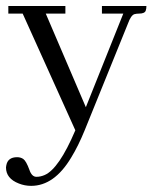

<svg xmlns="http://www.w3.org/2000/svg" viewBox="-21 -435 514 641"><path d="M100.6 155.3Q85 155.3 77.1 131.8Q66.4 102.5 56.6 95.7Q47.9 89.8 36.1 89.8Q4.9 89.8 0 117.2Q-1 121.1 -1 124Q-1 161.1 42 177.7Q61.5 185.5 83 185.5Q160.2 185.5 216.8 90.8Q240.2 52.7 261.7 0L406.2 -356.4Q416 -383.8 427.7 -387.7Q434.6 -389.6 443.4 -389.6Q462.9 -389.6 465.8 -400.4Q467.8 -406.2 467.8 -415H319.3V-389.6H390.6L265.6 -77.1L131.8 -389.6H197.3V-415H6.8V-389.6H54.7L230.5 0Q175.8 128.9 127.9 149.4Q114.3 155.3 100.6 155.3Z"/></svg>

Font: Abhaya Libre
Style: Regular
Weight: 400
Designer: Pushpananda Ekanayake, Sol Matas, Pathum Egodawatta
Foundry: Mooniak
Version: Version 1.050 ; ttfautohint (v1.6)